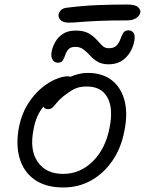

<svg xmlns="http://www.w3.org/2000/svg" viewBox="-20 -816 640 848"><path d="M260 12Q182 12 133 -22.5Q84 -57 66.5 -117.5Q49 -178 64 -256Q76 -314 102.5 -356Q129 -398 161.5 -425.5Q194 -453 225.5 -466Q257 -479 278 -479Q286 -479 291 -477Q309 -485 328.5 -489.5Q348 -494 367 -494Q433 -494 474.5 -461Q516 -428 530.5 -370Q545 -312 529 -236Q515 -162 476.5 -106Q438 -50 382.5 -19Q327 12 260 12ZM128 -243Q110 -154 146.5 -101Q183 -48 259 -48Q334 -48 390 -103.5Q446 -159 464 -252Q481 -337 454.5 -385.5Q428 -434 363 -434Q329 -434 306.5 -422Q284 -410 259 -390Q240 -374 230 -361.5Q220 -349 212.5 -341.5Q205 -334 192 -334Q176 -334 172 -345Q139 -307 128 -243ZM284 -716Q258 -716 247 -728Q236 -740 239 -753Q240 -761 248.5 -770.5Q257 -780 276 -782Q348 -791 412 -793.5Q476 -796 543 -796Q578 -796 590 -784Q602 -772 600 -762Q597 -746 581.5 -736Q566 -726 542 -726Q461 -726 410.5 -723.5Q360 -721 331 -718.5Q302 -716 284 -716ZM460 -532Q430 -532 411 -543.5Q392 -555 378 -570.5Q364 -586 349 -597.5Q334 -609 313 -609Q292 -609 282.5 -598.5Q273 -588 268.5 -574Q264 -560 257.5 -549.5Q251 -539 236 -539Q220 -539 212 -552.5Q204 -566 208 -588Q212 -609 224 -630.5Q236 -652 258 -666.5Q280 -681 314 -681Q350 -681 371 -669Q392 -657 405.5 -642Q419 -627 431 -615Q443 -603 460 -603Q484 -603 495 -615Q506 -627 511.5 -642.5Q517 -658 524 -670Q531 -682 547 -682Q561 -682 569.5 -671.5Q578 -661 573 -634Q564 -589 534.5 -560.5Q505 -532 460 -532Z"/></svg>

Font: Shantell Sans Normal
Style: Italic
Weight: 300
Italic angle: -11.31°
Designer: Stephen Nixon, Anya Danilova, Shantell Martin
Foundry: Arrow Type
Version: Version 1.008;[a672d596b]